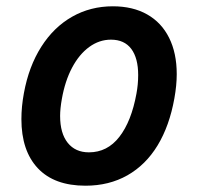

<svg xmlns="http://www.w3.org/2000/svg" viewBox="-20 -580 640 610"><path d="M48 -201.5Q48 -241.5 56 -284.5Q71.5 -369 111 -431.2Q150.5 -493.5 209 -526.8Q267.5 -560 338.5 -560Q402 -560 447.5 -534.2Q493 -508.5 517.2 -460Q541.5 -411.5 541.5 -344.5Q541.5 -309 534 -267.5Q518.5 -180.5 480.8 -118.2Q443 -56 384.8 -23Q326.5 10 251.5 10Q152.5 10 100.2 -45.5Q48 -101 48 -201.5ZM413.5 -282.5Q419 -312 419 -341.5Q419 -395.5 397 -424.8Q375 -454 332.5 -454Q295.5 -454 263.5 -430.8Q231.5 -407.5 209 -365Q186.5 -322.5 176.5 -265.5Q171 -235 171 -211.5Q171 -156.5 195.2 -126.2Q219.5 -96 262.5 -96Q321 -96 359.2 -145.2Q397.5 -194.5 413.5 -282.5Z"/></svg>

Font: JuliaMono
Style: Bold Italic
Weight: 700
Italic angle: -9°
Monospace: yes
Designer: cormullion
Foundry: corm
Version: Version 0.057; ttfautohint (v1.8.4)